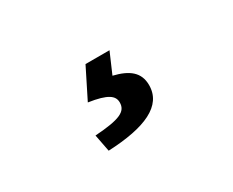

<svg xmlns="http://www.w3.org/2000/svg" viewBox="-53 -170 733 603"><g transform="rotate(-30 313.0 132.0)"><path d="M206 268C341 262 419 228 419 153C419 106 388 83 334 70L366 -4H279L225 104C293 114 312 130 312 154C312 187 284 200 194 206Z"/></g></svg>

Font: Noto Sans JP
Style: Bold
Weight: 700
Designer: Ryoko NISHIZUKA 西塚涼子 (kana, bopomofo & ideographs); Paul D. Hunt (Latin, Greek & Cyrillic); Sandoll Communications 산돌커뮤니
Foundry: Adobe
Version: Version 2.004;hotconv 1.0.118;makeotfexe 2.5.65603